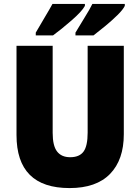

<svg xmlns="http://www.w3.org/2000/svg" viewBox="-20 -947 713 977"><path d="M450 -927Q437 -900 412.5 -861Q388 -822 364 -781V-767H456Q481 -786 515 -814Q549 -842 577.5 -870Q606 -898 615 -917V-927ZM247 -927Q233 -901 209.5 -862Q186 -823 162 -781V-767H250Q291 -797 344 -843Q397 -889 412 -917V-927ZM426 -714V-272Q426 -204 405 -175.5Q384 -147 337 -147Q293 -147 270.5 -176Q248 -205 248 -271V-714H64V-260Q64 10 334 10Q470 10 540 -62Q610 -134 610 -264V-714Z"/></svg>

Font: Noto Sans UI SemiCondensed Black
Style: Regular
Weight: 900
Width: 4
Designer: Monotype Design Team
Foundry: Monotype Imaging Inc.
Version: 1.001